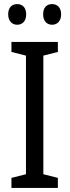

<svg xmlns="http://www.w3.org/2000/svg" viewBox="-20 -919 340 939"><path d="M20 -849C20 -815 40 -798 64 -798C89 -798 108 -815 108 -849C108 -883 89 -899 64 -899C40 -899 20 -884 20 -849ZM191 -849C191 -815 210 -798 235 -798C259 -798 279 -815 279 -849C279 -883 259 -899 235 -899C210 -899 191 -884 191 -849ZM263 0V-49L192 -67V-647L263 -665V-714H36V-665L107 -647V-67L36 -49V0Z"/></svg>

Font: Noto Sans Telugu Condensed
Style: Regular
Weight: 400
Width: 3
Designer: Jelle Bosma - Monotype Design Team
Foundry: Monotype Imaging Inc.
Version: Version 2.005